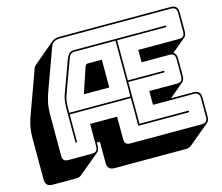

<svg xmlns="http://www.w3.org/2000/svg" viewBox="-116 -883 1336 1155"><g transform="rotate(-15 552.5 -305.5)"><path d="M283 -291V-273H664V-620H409Q394 -620 384.5 -612Q375 -604 368 -582L294 -379Q287 -360 285 -339.5Q283 -319 283 -291ZM449 -514Q453 -524 456.5 -527.5Q460 -531 468 -531H555V-358H397ZM273 -90V-291Q273 -320 275 -341Q277 -362 284 -383L358 -586Q368 -612 379.5 -621Q391 -630 409 -630H981V-620H674V-370H900V-360H674V-100H981V-90H664V-263H283V-90ZM387 -36V-176H555V-36Q555 -17 563.5 -8.5Q572 0 591 0H1035Q1054 0 1062.5 -8.5Q1071 -17 1071 -36V-153Q1071 -172 1062.5 -180.5Q1054 -189 1035 -189H782V-275H954Q973 -275 981.5 -283.5Q990 -292 990 -311V-418Q990 -437 981.5 -445.5Q973 -454 954 -454H782V-531H1035Q1054 -531 1062.5 -539.5Q1071 -548 1071 -567V-684Q1071 -703 1062.5 -711.5Q1054 -720 1035 -720H347Q322 -720 307.5 -711Q293 -702 285 -679L198 -440Q184 -403 176.5 -368.5Q169 -334 169 -290V-36Q169 -17 177.5 -8.5Q186 0 205 0H351Q370 0 378.5 -8.5Q387 -17 387 -36ZM383 1 253 109Q249 113 240.5 116Q232 119 222 119H76Q52 119 41 108Q30 97 30 73V-181Q30 -226 37.5 -261Q45 -296 60 -334L147 -573Q150 -586 155.5 -594Q161 -602 168 -607L296 -715Q305 -723 317.5 -726.5Q330 -730 347 -730H1035Q1059 -730 1070 -719Q1081 -708 1081 -684V-567Q1081 -554 1077.5 -545Q1074 -536 1067 -530L981 -459Q991 -454 995.5 -444Q1000 -434 1000 -418V-311Q1000 -298 996.5 -289Q993 -280 986 -274L897 -199H1035Q1059 -199 1070 -188Q1081 -177 1081 -153V-36Q1081 -23 1077.5 -14Q1074 -5 1067 1L937 109Q933 113 924.5 116Q916 119 906 119H462Q438 119 427 108Q416 97 416 73V-57H397V-36Q397 -23 393.5 -14Q390 -5 383 1Z"/></g></svg>

Font: Bungee Shade
Style: Regular
Weight: 400
Designer: David Jonathan Ross
Foundry: David Jonathan Ross
Version: Version 1.000;PS 1.0;hotconv 1.0.72;makeotf.lib2.5.5900